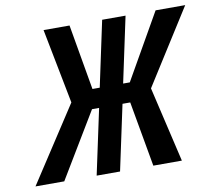

<svg xmlns="http://www.w3.org/2000/svg" viewBox="-78 -791 994 881"><g transform="rotate(-10 419.5 -350.0)"><path d="M567 0H700L618 -351L839 -700H701L527 -395H496L561 -700H452L387 -395H353L300 -700H179L247 -351L18 0H152L335 -304H368L303 0H412L477 -304H513Z"/></g></svg>

Font: Advent Pro
Style: Bold Italic
Weight: 700
Italic angle: -12°
Designer: VivaRado, Andreas Kalpakidis
Foundry: VivaRado, Andreas Kalpakidis
Version: Version 3.000